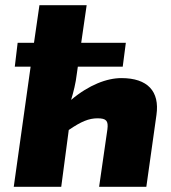

<svg xmlns="http://www.w3.org/2000/svg" viewBox="-20 -720 658 740"><path d="M448 -419C392 -419 323 -393 254 -335C263 -364 272 -400 276 -435L280 -463H453L465 -555H293L314 -700H132L111 -555H48L37 -463H98L33 0H216L245 -219C293 -252 323 -264 356 -264C390 -264 398 -254 394 -222L362 0H544L583 -277C596 -368 549 -419 448 -419Z"/></svg>

Font: Exo 2 Extra Bold
Style: Italic
Weight: 800
Italic angle: -8°
Designer: Natanael Gama
Version: Version 1.001;PS 001.001;hotconv 1.0.88;makeotf.lib2.5.64775